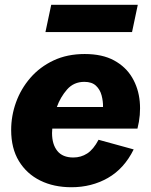

<svg xmlns="http://www.w3.org/2000/svg" viewBox="-20 -765 628 798"><path d="M276.9 13.2Q203.6 13.2 147.2 -14.6Q90.8 -42.5 58.6 -95.5Q26.4 -148.4 26.4 -224.6Q26.4 -283.7 46.6 -339.8Q66.9 -396 106.2 -441.4Q145.5 -486.8 202.4 -513.7Q259.3 -540.5 332 -540.5Q405.3 -540.5 454.1 -513.9Q502.9 -487.3 529.3 -442.6Q555.7 -397.9 560.8 -342.8Q565.9 -287.6 551.3 -230.5H197.3Q196.3 -220.7 196.3 -211.9Q196.3 -165 218.3 -137.7Q240.2 -110.4 284.7 -110.4Q316.4 -110.4 342.3 -127Q368.2 -143.6 389.6 -184.1L535.6 -144Q496.1 -64 428.5 -25.4Q360.8 13.2 276.9 13.2ZM330.6 -424.8Q286.6 -424.8 258.8 -393.1Q231 -361.3 216.3 -320.3H408.2Q408.7 -344.2 402.3 -368.4Q396 -392.6 378.9 -408.7Q361.8 -424.8 330.6 -424.8ZM168.9 -631.8 192.9 -745.1H552.7L528.8 -631.8Z"/></svg>

Font: Schibsted Grotesk ExtraBold
Style: Italic
Weight: 800
Italic angle: -12°
Designer: Bakken & Baeck AS, Henrik Kongsvoll
Foundry: Schibsted ASA
Version: Version 1.100; ttfautohint (v1.8.4.7-5d5b);gftools[0.9.25]